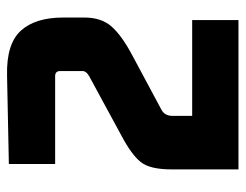

<svg xmlns="http://www.w3.org/2000/svg" viewBox="-94 -586 680 531"><g transform="rotate(-90 245.5 -320.0)"><path d="M43 -185Q43 -245 63.5 -270.5Q84 -296 137 -324L301 -413Q315 -421 315 -431V-493Q315 -507 301 -507H58V-635L303 -640Q390 -642 426.5 -602Q463 -562 463 -485V-426Q463 -380 439 -352Q415 -324 361 -295L208 -213Q191 -204 191 -182V-128H456V0H43Z"/></g></svg>

Font: Gemunu Libre ExtraBold
Style: Regular
Weight: 800
Designer: Puspanada Ekanayake, Sola Matas, Pathum Egodawatta, Kosala Senevirathne
Foundry: mooniak
Version: Version 1.100